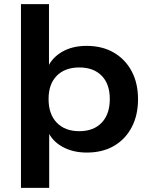

<svg xmlns="http://www.w3.org/2000/svg" viewBox="-20 -725 735 925"><path d="M81 180V-705H216V-398H209Q229 -446 278.5 -475Q328 -504 397 -504Q473 -504 528.5 -471.5Q584 -439 614.5 -381.5Q645 -324 645 -247Q645 -170 614.5 -112Q584 -54 529 -22Q474 10 398 10Q331 10 280.5 -18Q230 -46 209 -96H217V180ZM362 -93Q431 -93 470 -134Q509 -175 509 -248Q509 -320 470 -360Q431 -400 362 -400Q293 -400 253.5 -360Q214 -320 214 -248Q214 -175 253.5 -134Q293 -93 362 -93Z"/></svg>

Font: Nunito Sans 10pt SemiExpanded
Style: Bold
Weight: 700
Width: 6
Designer: Vernon Adams
Foundry: Vernon Adams
Version: Version 3.101;gftools[0.9.27]